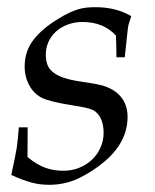

<svg xmlns="http://www.w3.org/2000/svg" viewBox="-20 -496 429 532"><path d="M11.2 -11.2Q16.6 -36.6 20.5 -55.2Q24.4 -73.7 26.4 -86.4Q29.8 -111.3 32.2 -143.1H56.6L56.2 -61Q70.3 -49.3 82.8 -42Q95.2 -34.7 107.2 -30.5Q119.1 -26.4 131.1 -24.7Q143.1 -22.9 155.8 -22.9Q179.2 -22.9 199.7 -31.2Q220.2 -39.6 235.1 -53.7Q250 -67.9 258.5 -87.2Q267.1 -106.4 267.1 -128.4Q267.1 -151.9 259 -168.2Q251 -184.6 236.8 -191.4Q223.6 -197.8 180.7 -204.1Q149.9 -209 128.9 -214.1Q107.9 -219.2 96.7 -224.6Q74.2 -235.8 61.3 -259.3Q48.3 -282.7 48.3 -312Q48.3 -353.5 72.5 -385.3Q96.7 -417 143.1 -444.8Q158.7 -454.6 171.4 -460.4Q184.1 -466.3 195.8 -470Q207.5 -473.6 219.2 -474.9Q231 -476.1 244.6 -476.1Q272.9 -476.1 297.4 -470Q321.8 -463.9 343.8 -451.2Q340.8 -441.9 339.1 -437Q337.4 -432.1 336.4 -428.5Q335.4 -424.8 334.7 -419.9Q334 -415 333 -405.8Q332 -396.5 330.3 -380.1Q328.6 -363.8 325.7 -337.4H302.7Q302.2 -377.9 301.3 -397.5Q266.6 -435.1 209 -435.1Q186.5 -435.1 167.7 -428Q148.9 -420.9 135.5 -408.9Q122.1 -397 114.5 -380.4Q106.9 -363.8 106.9 -344.7Q106.9 -330.1 110.8 -318.4Q114.7 -306.6 125.2 -297.4Q135.7 -288.1 153.8 -281.5Q171.9 -274.9 200.2 -270.5Q228 -266.6 247.1 -262.9Q266.1 -259.3 275.9 -254.9Q304.2 -243.7 318.8 -222.7Q333.5 -201.7 333.5 -172.4Q333.5 -102.1 269 -47.9Q236.8 -21 199.5 -2.7Q162.1 15.6 117.7 16.1Q104 16.1 91.8 14.6Q79.6 13.2 67.1 9.8Q54.7 6.3 41 1.2Q27.3 -3.9 11.2 -11.2Z"/></svg>

Font: XB Kayhan
Style: Italic
Weight: 400
Italic angle: -12°
Designer: Behnam
Foundry: Irmug
Version: Version 7.300 2009